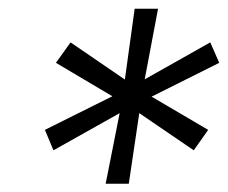

<svg xmlns="http://www.w3.org/2000/svg" viewBox="-20 -748 534 449"><path d="M227.1 -318.4 259.8 -483.4 105 -396.5 85 -444.3 242.7 -522.9 110.8 -601.1 145 -648.9 272 -562 294.9 -727.5H349.6L318.4 -562.5L471.7 -648.9L492.7 -601.1L334.5 -522L466.8 -444.3L433.1 -396.5L305.7 -483.4L281.2 -318.4Z"/></svg>

Font: Inter 17pt Light
Style: Italic
Weight: 300
Italic angle: -9.3988°
Version: Version 4.001;git-66647c0bb